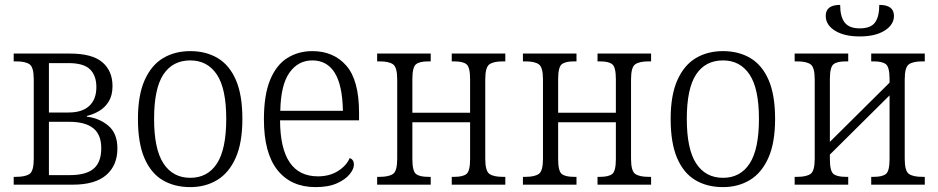

<svg xmlns="http://www.w3.org/2000/svg" viewBox="-20 -755 3837 785"><path d="M36 0V-32H46Q84 -32 101 -44Q118 -56 118 -105V-431Q118 -480 101 -492Q84 -504 47 -504H36V-536H266Q357 -536 398.5 -500.5Q440 -465 440 -403Q440 -365 424.5 -340Q409 -315 385 -301Q361 -287 335 -281V-278Q386 -272 423 -241Q460 -210 460 -148Q460 -79 414.5 -39.5Q369 0 278 0ZM180 -295H260Q316 -295 345 -322Q374 -349 374 -399Q374 -446 348 -471.5Q322 -497 260 -497H180ZM180 -39H265Q332 -39 363 -65.5Q394 -92 394 -149Q394 -205 361 -231Q328 -257 263 -257H180Z M758 10Q693 10 645 -18.5Q597 -47 570.5 -108.5Q544 -170 544 -269Q544 -366 571.5 -427.5Q599 -489 647 -517.5Q695 -546 758 -546Q822 -546 870 -517.5Q918 -489 944.5 -428Q971 -367 971 -269Q971 -171 943.5 -109.5Q916 -48 868 -19Q820 10 758 10ZM758 -28Q829 -28 867 -86.5Q905 -145 905 -269Q905 -393 866.5 -450.5Q828 -508 758 -508Q686 -508 648 -450.5Q610 -393 610 -269Q610 -145 648.5 -86.5Q687 -28 758 -28Z M1270 10Q1170 10 1114.5 -59.5Q1059 -129 1059 -267Q1059 -367 1084.5 -428.5Q1110 -490 1155 -518Q1200 -546 1257 -546Q1344 -546 1396 -486.5Q1448 -427 1448 -294V-263H1125Q1126 -34 1280 -34Q1327 -34 1361.5 -55.5Q1396 -77 1410 -109Q1427 -102 1427 -82Q1427 -64 1409.5 -42.5Q1392 -21 1357.5 -5.5Q1323 10 1270 10ZM1382 -302Q1380 -407 1348.5 -457.5Q1317 -508 1257 -508Q1199 -508 1163.5 -458Q1128 -408 1126 -302Z M1522 0V-32H1533Q1570 -32 1587 -44Q1604 -56 1604 -106V-430Q1604 -480 1587 -492Q1570 -504 1533 -504H1522V-536H1741V-504H1730Q1695 -504 1680.5 -492Q1666 -480 1666 -431V-294H1902V-431Q1902 -480 1887.5 -492Q1873 -504 1838 -504H1827V-536H2046V-504H2035Q1998 -504 1981 -492Q1964 -480 1964 -430V-106Q1964 -56 1981 -44Q1998 -32 2035 -32H2046V0H1827V-32H1838Q1873 -32 1887.5 -44Q1902 -56 1902 -105V-255H1666V-105Q1666 -56 1680.5 -44Q1695 -32 1730 -32H1741V0Z M2118 0V-32H2129Q2166 -32 2183 -44Q2200 -56 2200 -106V-430Q2200 -480 2183 -492Q2166 -504 2129 -504H2118V-536H2337V-504H2326Q2291 -504 2276.5 -492Q2262 -480 2262 -431V-294H2498V-431Q2498 -480 2483.5 -492Q2469 -504 2434 -504H2423V-536H2642V-504H2631Q2594 -504 2577 -492Q2560 -480 2560 -430V-106Q2560 -56 2577 -44Q2594 -32 2631 -32H2642V0H2423V-32H2434Q2469 -32 2483.5 -44Q2498 -56 2498 -105V-255H2262V-105Q2262 -56 2276.5 -44Q2291 -32 2326 -32H2337V0Z M2936 10Q2871 10 2823 -18.5Q2775 -47 2748.5 -108.5Q2722 -170 2722 -269Q2722 -366 2749.5 -427.5Q2777 -489 2825 -517.5Q2873 -546 2936 -546Q3000 -546 3048 -517.5Q3096 -489 3122.5 -428Q3149 -367 3149 -269Q3149 -171 3121.5 -109.5Q3094 -48 3046 -19Q2998 10 2936 10ZM2936 -28Q3007 -28 3045 -86.5Q3083 -145 3083 -269Q3083 -393 3044.5 -450.5Q3006 -508 2936 -508Q2864 -508 2826 -450.5Q2788 -393 2788 -269Q2788 -145 2826.5 -86.5Q2865 -28 2936 -28Z M3229 0V-32H3240Q3277 -32 3294 -44Q3311 -56 3311 -106V-430Q3311 -480 3294 -492Q3277 -504 3240 -504H3229V-536H3448V-504H3437Q3402 -504 3387.5 -492Q3373 -480 3373 -431V-175L3617 -417V-431Q3617 -480 3602.5 -492Q3588 -504 3553 -504H3542V-536H3761V-504H3750Q3713 -504 3696 -492Q3679 -480 3679 -430V-106Q3679 -56 3696 -44Q3713 -32 3750 -32H3761V0H3542V-32H3553Q3588 -32 3602.5 -44Q3617 -56 3617 -105V-365L3373 -123V-105Q3373 -56 3387.5 -44Q3402 -32 3437 -32H3448V0ZM3495 -606Q3432 -606 3394 -629.5Q3356 -653 3356 -690Q3356 -735 3415 -735Q3415 -687 3433.5 -663Q3452 -639 3495 -639Q3540 -639 3557.5 -663Q3575 -687 3575 -735Q3635 -735 3635 -690Q3635 -654 3597 -630Q3559 -606 3495 -606Z"/></svg>

Font: Noto Serif SemiCondensed Light
Style: Regular
Weight: 300
Width: 4
Designer: Monotype Design Team
Foundry: Monotype Imaging Inc.
Version: Version 2.013